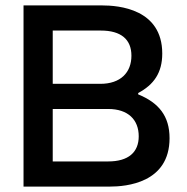

<svg xmlns="http://www.w3.org/2000/svg" viewBox="-20 -690 690 710"><path d="M357 -670H67V0H386C446 0 607 -13 607 -179C607 -261 567 -310 491 -341V-346C549 -377 580 -421 580 -492C580 -657 419 -670 357 -670ZM175 -93V-287H380C454 -287 493 -247 493 -186C493 -127 455 -93 380 -93ZM175 -380V-577H353C428 -577 466 -544 466 -484C466 -422 426 -380 351 -380Z"/></svg>

Font: LT Wave Alt Medium
Style: Regular
Weight: 500
Designer: Daniel Lyons
Version: Version 2.5 (Glyphs App)